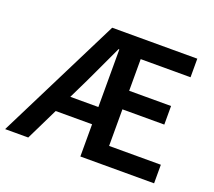

<svg xmlns="http://www.w3.org/2000/svg" viewBox="-115 -803 1061 952"><g transform="rotate(20 415.5 -327.0)"><path d="M119 0 202 -170H394V0H783V-98H510V-291H731V-389H510V-556H773V-654H324L-3 0ZM246 -261 297 -366C328 -430 358 -498 390 -565H394V-261Z"/></g></svg>

Font: DAIFUKU Sans Semibold
Style: Regular
Weight: 600
Designer: Original font ‘Source Sans 3’ : Paul D. Hunt
Foundry: Daifuku
Version: Version 1.000